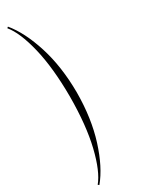

<svg xmlns="http://www.w3.org/2000/svg" viewBox="-219 -695 632 861"><g transform="rotate(-30 96.5 -264.0)"><path d="M9.8 146.5 3.9 141.6Q42.5 95.2 67.9 -9.5Q93.3 -114.3 93.8 -263.7Q93.3 -413.1 67.9 -517.8Q42.5 -622.6 3.9 -668.9L9.8 -673.8Q61.5 -611.8 95.5 -504.4Q129.4 -397 129.9 -263.7Q129.4 -130.4 95.5 -22.9Q61.5 84.5 9.8 146.5Z"/></g></svg>

Font: Elaris
Style: Regular
Weight: 500
Version: Version 1.0